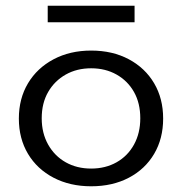

<svg xmlns="http://www.w3.org/2000/svg" viewBox="-20 -644 640 672"><path d="M299 8Q225 8 167.5 -22Q110 -52 78 -105.5Q46 -159 46 -229Q46 -299 78 -352.5Q110 -406 167.5 -436.5Q225 -467 299 -467Q374 -467 431 -436.5Q488 -406 519.5 -352.5Q551 -299 551 -229Q551 -159 519.5 -105.5Q488 -52 431 -22Q374 8 299 8ZM299 -54Q349 -54 388 -76Q427 -98 449 -138Q471 -178 471 -230Q471 -283 449 -322Q427 -361 388 -383Q349 -405 299 -405Q249 -405 210 -383Q171 -361 148.5 -322Q126 -283 126 -230Q126 -178 148.5 -138Q171 -98 210 -76Q249 -54 299 -54ZM147 -566V-624H451V-566Z"/></svg>

Font: Inconsolata Expanded
Style: Regular
Weight: 400
Width: 7
Monospace: yes
Designer: Raph Levien, Cyreal, Brenton Simpson
Foundry: Raph Levien, Cyreal, Google
Version: Version 3.000; ttfautohint (v1.8.2.53-6de2)